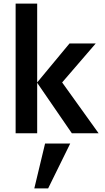

<svg xmlns="http://www.w3.org/2000/svg" viewBox="-20 -742 582 1069"><path d="M326 -283 513 -500H367L187 -283V-722H67V0H187V-281L380 0H529ZM371 57H231L171 307H248Z"/></svg>

Font: Perun SemiBold
Style: Regular
Weight: 600
Foundry: Copyright (c) Stefan Peev, Context Ltd, 2016
Version: Version 1.089